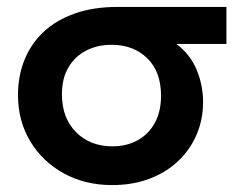

<svg xmlns="http://www.w3.org/2000/svg" viewBox="-20 -520 698 555"><path d="M304 15Q226 15 164.5 -18.8Q103 -52.5 67.5 -111.5Q32 -170.5 32 -245.5Q32 -300.5 50.8 -347Q69.5 -393.5 106 -427.8Q142.5 -462 196.2 -481Q250 -500 320.5 -500H634.5V-393H490Q530.5 -362 548.8 -317.5Q567 -273 567 -225Q567 -174.5 548.2 -130.8Q529.5 -87 494.8 -54.2Q460 -21.5 411.8 -3.2Q363.5 15 304 15ZM305 -97Q346.5 -97 378.2 -114.8Q410 -132.5 427.8 -165.2Q445.5 -198 445.5 -243.5Q445.5 -312.5 405.8 -351.5Q366 -390.5 302.5 -390.5Q261.5 -390.5 229 -373.8Q196.5 -357 177.8 -325.2Q159 -293.5 159 -247.5Q159 -179 199.8 -138Q240.5 -97 305 -97Z"/></svg>

Font: Geologica Medium
Style: Regular
Weight: 500
Designer: Sindre Bremnes, Frode Helland
Foundry: Monokrom Skriftforlag AS
Version: Version 1.010;gftools[0.9.28]